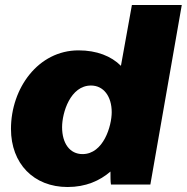

<svg xmlns="http://www.w3.org/2000/svg" viewBox="-20 -740 749 770"><path d="M425 0H583L709 -720H509L465 -476C426 -515 368 -538 295 -538C133 -538 24 -386 24 -223C24 -84 115 10 251 10C324 10 380 -15 423 -52C423 -32 423 -11 425 0ZM345 -397C395 -397 428 -354 428 -290C428 -235 395 -122 311 -122C260 -122 229 -165 229 -230C229 -288 262 -397 345 -397Z"/></svg>

Font: Fixel Display Black
Style: Italic
Weight: 900
Italic angle: -10°
Designer: AlfaBravo + MacPaw
Foundry: Kyrylo Tkachov, Marchela Mozhyna, Serhii Makarenko, Maria Weinstein, Zakhar Kryvoshyya
Version: Version 1.210;Glyphs 3.2 (3217)